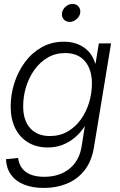

<svg xmlns="http://www.w3.org/2000/svg" viewBox="-20 -743 608 975"><path d="M203.6 211.4Q145 211.4 102.3 194.3Q59.6 177.2 35.9 144.3Q12.2 111.3 10.3 65.4L71.8 59.1Q75.7 88.9 91.3 110.4Q106.9 131.8 135.3 143.3Q163.6 154.8 204.6 154.8Q282.2 154.8 332.8 113.8Q383.3 72.8 394.5 0L410.6 -101.1L409.2 -100.6Q388.7 -68.8 360.6 -44.9Q332.5 -21 297.9 -7.6Q263.2 5.9 222.7 5.9Q165 5.9 122.6 -19.8Q80.1 -45.4 57.1 -92Q34.2 -138.7 34.2 -202.1Q34.2 -263.2 53 -321.8Q71.8 -380.4 106.9 -427.7Q142.1 -475.1 192.1 -503.2Q242.2 -531.2 304.2 -531.2Q335.9 -531.2 362.1 -523.2Q388.2 -515.1 408.4 -500.5Q428.7 -485.8 442.6 -465.6Q456.5 -445.3 462.9 -420.9H465.3L481.9 -522.5H543.9L457 5.4Q445.3 76.7 408.9 122.3Q372.6 168 319.3 189.7Q266.1 211.4 203.6 211.4ZM232.9 -52.2Q283.7 -52.2 323.2 -75Q362.8 -97.7 390.4 -136.2Q418 -174.8 432.4 -222.4Q446.8 -270 446.8 -319.3Q446.8 -390.6 411.4 -432.1Q376 -473.6 311 -473.6Q261.2 -473.6 221.9 -450.4Q182.6 -427.2 154.8 -388.4Q127 -349.6 112.3 -301.5Q97.7 -253.4 97.7 -203.6Q97.7 -130.9 133.8 -91.6Q169.9 -52.2 232.9 -52.2ZM333.5 -631.8Q314.5 -631.8 303.2 -645.3Q292 -658.7 294.9 -677.2Q297.9 -696.3 313.7 -709.7Q329.6 -723.1 348.6 -723.1Q367.7 -723.1 378.9 -709.7Q390.1 -696.3 387.2 -677.2Q384.3 -658.7 368.4 -645.3Q352.5 -631.8 333.5 -631.8Z"/></svg>

Font: Inter 28pt Light
Style: Italic
Weight: 300
Italic angle: -9.3988°
Designer: Rasmus Andersson
Foundry: rsms
Version: Version 4.001;git-66647c0bb